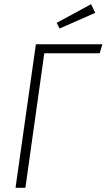

<svg xmlns="http://www.w3.org/2000/svg" viewBox="-20 -895 508 915"><path d="M468 -684 455 -641H191L101 0H54L151 -684ZM414 -875 434 -834 264 -759 250 -786Z"/></svg>

Font: Fira Sans Extra Condensed ExtraLight
Style: Italic
Weight: 275
Width: 3
Italic angle: -8°
Designer: Carrois Corporate & Edenspiekermann AG
Foundry: Carrois Corporate GbR & Edenspiekermann AG
Version: Version 4.203